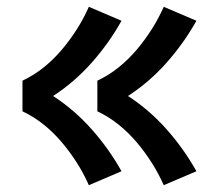

<svg xmlns="http://www.w3.org/2000/svg" viewBox="-20 -622 640 564"><path d="M461 -78Q446 -112 426 -143.5Q406 -175 382 -203.5Q358 -232 329 -255.5Q300 -279 266 -295V-385Q300 -401 329 -424.5Q358 -448 382 -476.5Q406 -505 426 -536.5Q446 -568 461 -602L557 -561Q520 -495 469.5 -438Q419 -381 356 -340Q419 -299 469.5 -242Q520 -185 557 -119ZM241 -78Q226 -112 206 -143.5Q186 -175 162 -203.5Q138 -232 109 -255.5Q80 -279 46 -295V-385Q80 -401 109 -424.5Q138 -448 162 -476.5Q186 -505 206 -536.5Q226 -568 241 -602L337 -561Q300 -495 249.5 -438Q199 -381 136 -340Q199 -299 249.5 -242Q300 -185 337 -119Z"/></svg>

Font: Iosevka Custom XBdEx
Style: Regular
Weight: 800
Width: 7
Monospace: yes
Designer: Belleve Invis
Foundry: Belleve Invis
Version: Version 11.2.4; ttfautohint (v1.8.4)